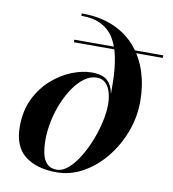

<svg xmlns="http://www.w3.org/2000/svg" viewBox="-85 -834 827 919"><g transform="rotate(10 328.5 -375.0)"><path d="M251 10Q154 10 97 -34.2Q40 -78.5 40 -176Q40 -252.5 68.5 -311Q97 -369.5 142.2 -409.5Q187.5 -449.5 238.8 -469.8Q290 -490 335.5 -490Q386 -490 410.5 -468.5Q435 -447 442.2 -406Q449.5 -365 448 -306.5L438 -352.5Q438 -383 430.5 -409.8Q423 -436.5 406.5 -453.2Q390 -470 363 -470Q333 -470 304.8 -450Q276.5 -430 252.5 -395.8Q228.5 -361.5 210.2 -318Q192 -274.5 182 -226.8Q172 -179 172 -133.5Q172 -98 178.2 -68.2Q184.5 -38.5 201.5 -20.5Q218.5 -2.5 249.5 -2.5Q277.5 -2.5 304.8 -26Q332 -49.5 356 -88.2Q380 -127 398.5 -173.5Q417 -220 427.5 -267Q438 -314 438 -352.5L442 -357Q443.5 -418 441.8 -475.8Q440 -533.5 430.2 -583Q420.5 -632.5 398.5 -669.8Q376.5 -707 337.5 -727.8Q298.5 -748.5 238 -748.5V-760Q327.5 -760 393 -731.5Q458.5 -703 501.5 -652.8Q544.5 -602.5 565.8 -536.2Q587 -470 587 -394Q587 -315.5 559.2 -243Q531.5 -170.5 484.2 -113.2Q437 -56 376.8 -23Q316.5 10 251 10ZM225 -617.5V-630H657V-617.5Z"/></g></svg>

Font: Bodoni Moda 18pt SemiBold
Style: Italic
Weight: 600
Italic angle: -13°
Designer: Owen Earl
Foundry: indestructible type
Version: Version 2.005